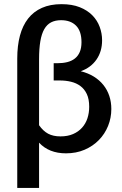

<svg xmlns="http://www.w3.org/2000/svg" viewBox="-20 -748 603 946"><path d="M172.5 -131Q192.5 -102.5 217.2 -89.2Q242 -76 278 -76Q313.5 -76 340 -87.5Q366.5 -99 384.2 -118.8Q402 -138.5 410.8 -165.2Q419.5 -192 419.5 -222Q419.5 -259.5 407.8 -284.5Q396 -309.5 376 -324.2Q356 -339 330 -345.2Q304 -351.5 275.5 -351.5H244.5V-436.5H262.5Q289.5 -436.5 311.5 -442Q333.5 -447.5 349 -459.8Q364.5 -472 373 -491.8Q381.5 -511.5 381.5 -540Q381.5 -594.5 354.8 -621.5Q328 -648.5 281 -648.5Q252.5 -648.5 232 -638Q211.5 -627.5 198.2 -604.5Q185 -581.5 178.8 -545Q172.5 -508.5 172.5 -456ZM65 -459.5Q65 -522.5 78.2 -572.2Q91.5 -622 118.5 -656.5Q145.5 -691 186.5 -709.2Q227.5 -727.5 283 -727.5Q335 -727.5 372.8 -712.5Q410.5 -697.5 435 -672.5Q459.5 -647.5 471.2 -615.5Q483 -583.5 483 -549.5Q483 -494.5 455.5 -454.8Q428 -415 378 -397Q414 -388 442 -370.8Q470 -353.5 489.2 -329.5Q508.5 -305.5 518.5 -275.5Q528.5 -245.5 528.5 -211Q528.5 -167 512.5 -127.5Q496.5 -88 467.2 -58Q438 -28 396.8 -10.2Q355.5 7.5 305 7.5Q221.5 7.5 172.5 -45V178H65Z"/></svg>

Font: Lato SemiBold
Style: Regular
Weight: 600
Designer: Lukasz Dziedzic with Adam Twardoch and Botio Nikoltchev
Foundry: tyPoland Lukasz Dziedzic
Version: Version 2.015; 2015-08-06; http://www.latofonts.com/